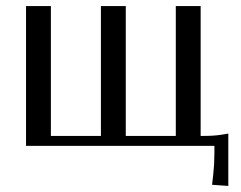

<svg xmlns="http://www.w3.org/2000/svg" viewBox="-20 -487 806 641"><path d="M66.9 -466.8H149.9V-33.2H316.9V-466.8H399.9V-33.2H566.9V-466.8H649.9V-33.2H658.2Q694.3 -33.2 718.3 -37.1L742.2 -41V133.8L688 129.9L691.9 95.7Q695.8 61 695.8 24.9V0H66.9Z"/></svg>

Font: Resagokr
Style: Regular
Weight: 500
Designer: gluk
Foundry: gluk
Version: Version 0.95